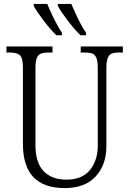

<svg xmlns="http://www.w3.org/2000/svg" viewBox="-20 -950 660 980"><path d="M97 -215V-606Q97 -653 82 -667.5Q67 -682 30 -682H13V-713H248V-682H228Q203 -682 189 -676.5Q175 -671 168 -654Q161 -637 161 -603V-210Q161 -119 203 -76Q245 -33 319 -33Q399 -33 439 -82Q479 -131 479 -206V-605Q479 -638 472 -654.5Q465 -671 451 -676.5Q437 -682 412 -682H392V-713H607V-682H590Q564 -682 550.5 -676.5Q537 -671 530 -654Q523 -637 523 -603V-204Q523 -108 468 -49Q413 10 310 10Q97 10 97 -215ZM152 -920V-930H221Q263 -831 296 -783V-770H268Q239 -797 202.5 -845Q166 -893 152 -920ZM275 -920V-930H344Q388 -826 419 -783V-770H391Q362 -797 325.5 -845Q289 -893 275 -920Z"/></svg>

Font: Noto Serif NarrowLight
Style: Regular
Weight: 300
Width: 4
Designer: Monotype Design Team
Foundry: Monotype Imaging Inc.
Version: Version 1.001